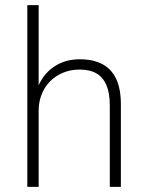

<svg xmlns="http://www.w3.org/2000/svg" viewBox="-20 -725 574 745"><path d="M86 0V-705H130V-381H125Q143 -433 186.5 -464Q230 -495 289 -495Q341 -495 376.5 -476.5Q412 -458 430.5 -419.5Q449 -381 449 -320V0H406V-316Q406 -364 393 -394.5Q380 -425 354.5 -440Q329 -455 289 -455Q244 -455 207.5 -434.5Q171 -414 150.5 -377.5Q130 -341 130 -294V0Z"/></svg>

Font: Nunito Sans 10pt SemiCondensed ExtraLight
Style: Regular
Weight: 250
Width: 4
Designer: Vernon Adams
Foundry: Vernon Adams
Version: Version 3.101;gftools[0.9.27]